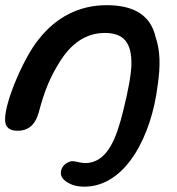

<svg xmlns="http://www.w3.org/2000/svg" viewBox="-32 -493 684 740"><path d="M292.5 226.5C454 226.5 552 29 575.5 -163C587 -239.5 585.5 -298.5 568 -349C548 -437.5 480.5 -473 378.5 -473C273.5 -473 184.5 -427 118 -342.5C63.5 -278 -12.5 -105 -12.5 -33C-12.5 -1.5 5 11 36 11C73 11 102 -7 117 -58.5C139.5 -143 159.5 -192.5 197.5 -253.5C241 -324 298 -366 372 -366C448 -366 474.5 -325 474.5 -248.5C474.5 -207 460.5 -136.5 443 -66.5C417 39 384.5 123 311.5 134.5C280.5 139.5 259.5 125 240 129C219 135.5 202.5 151 202.5 174C202.5 194.5 222 209.5 246.5 219C257.5 223.5 275.5 226.5 292.5 226.5Z"/></svg>

Font: Gluten
Style: Italic
Weight: 400
Italic angle: -13°
Designer: Tyler Finck
Foundry: Etcetera Type Company
Version: Version 0.920